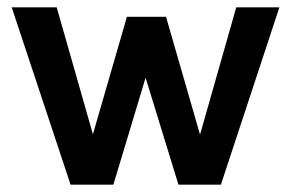

<svg xmlns="http://www.w3.org/2000/svg" viewBox="-20 -505 798 525"><path d="M12 -485H135L240 -117H228L327 -459H434L533 -116H521L626 -485H744L584 0H468L369 -322H387L290 0H173Z"/></svg>

Font: Karla ExtraLight
Style: Bold
Weight: 700
Version: Version 2.001